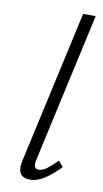

<svg xmlns="http://www.w3.org/2000/svg" viewBox="-83 -751 427 797"><g transform="rotate(10 130.0 -353.0)"><path d="M103 5Q85 5 72.5 -2.5Q60 -10 56.5 -26.5Q53 -43 59 -69L201 -711H254L115 -82Q111 -63 114 -52.5Q117 -42 131 -42Q148 -42 166 -56Q184 -70 208 -94L228 -70Q194 -35 163 -15Q132 5 103 5Z"/></g></svg>

Font: Ysabeau Office Light
Style: Italic
Weight: 300
Italic angle: -12°
Designer: Christian Thalmann (Catharsis Fonts)
Version: Version 2.001;gftools[0.9.30]; featfreeze: tnum,lnum,ss02